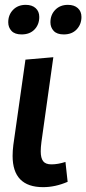

<svg xmlns="http://www.w3.org/2000/svg" viewBox="-20 -762 356 792"><path d="M158 10Q208 10 259 -12L250 -94Q219 -84 192 -84Q168 -84 158 -97Q148 -110 148 -138Q148 -154 151 -177L200 -526L85 -516L35 -164Q32 -140 32 -119Q32 10 158 10ZM69 -620Q103 -620 122.5 -640.5Q142 -661 142 -692Q142 -715 127 -728.5Q112 -742 86 -742Q54 -742 34 -721.5Q14 -701 14 -670Q14 -649 27.5 -634.5Q41 -620 69 -620ZM243 -620Q277 -620 296.5 -641Q316 -662 316 -692Q316 -715 301 -728.5Q286 -742 260 -742Q228 -742 208 -721.5Q188 -701 188 -670Q188 -649 201.5 -634.5Q215 -620 243 -620Z"/></svg>

Font: Brisa Sans Medium
Style: Italic
Weight: 600
Italic angle: -8°
Designer: Dalton Maag Ltd
Foundry: Dalton Maag Ltd
Version: Version 1.101;July 10, 2019;FontCreator 11.5.0.2425 64-bit